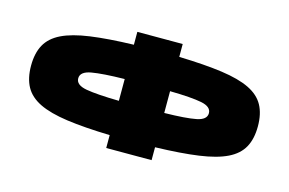

<svg xmlns="http://www.w3.org/2000/svg" viewBox="-84 -831 1538 1022"><g transform="rotate(15 685.0 -320.0)"><path d="M560 -640H810V-569Q952 -565 1048 -551.5Q1144 -538 1201.5 -510Q1259 -482 1284.5 -435.5Q1310 -389 1310 -320Q1310 -251 1284.5 -204.5Q1259 -158 1201.5 -130Q1144 -102 1048 -88.5Q952 -75 810 -71V0H560V-71Q418 -75 322 -88.5Q226 -102 168.5 -130Q111 -158 85.5 -204.5Q60 -251 60 -320Q60 -389 85.5 -435.5Q111 -482 168.5 -510Q226 -538 322 -551.5Q418 -565 560 -569ZM320 -320Q320 -283 379.5 -272.5Q439 -262 560 -260V-380Q439 -378 379.5 -367.5Q320 -357 320 -320ZM1040 -320Q1040 -356 984.5 -367Q929 -378 810 -380V-260Q929 -262 984.5 -273Q1040 -284 1040 -320Z"/></g></svg>

Font: Syne ExtraBold
Style: Regular
Weight: 800
Designer: Lucas Descroix
Foundry: Bonjour Monde
Version: Version 2.200; ttfautohint (v1.8.4)